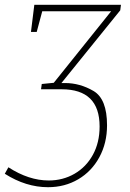

<svg xmlns="http://www.w3.org/2000/svg" viewBox="-79 -543 541 800"><path d="M425 -523 422 -500 177 -197H192Q254 -197 310.5 -164Q367 -131 367 -21Q367 53 335 112Q303 171 247 204Q191 237 121 237Q29 237 -59 181L-44 154Q41 209 124 209Q183 209 231.5 181Q280 153 308 102Q336 51 336 -16Q336 -171 178 -171H92L95 -193L145 -198L384 -496H97L74 -410H50L64 -523Z"/></svg>

Font: Bitter Pro ExtraLight
Style: Italic
Weight: 275
Italic angle: -9°
Designer: Sol Matas, and Bitter project Authors
Foundry: Sol Matas
Version: Version 1.010